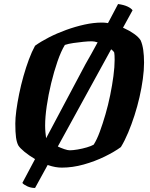

<svg xmlns="http://www.w3.org/2000/svg" viewBox="-20 -832 744 953"><path d="M154 101Q133 101 115 92.5Q97 84 91 76L404 -513Q434 -565 465 -622.5Q496 -680 523 -730.5Q550 -781 566 -812Q595 -808 613 -799.5Q631 -791 638 -781ZM287 0Q255 0 220 -12Q185 -24 154.5 -42Q124 -60 101.5 -78.5Q79 -97 71 -110Q63 -125 59.5 -150Q56 -175 56 -219Q56 -246 61 -283.5Q66 -321 75 -365.5Q84 -410 96.5 -454Q109 -498 123.5 -537Q138 -576 154 -605Q183 -626 223 -646.5Q263 -667 308.5 -683.5Q354 -700 399.5 -710Q445 -720 486 -720Q510 -720 538.5 -712.5Q567 -705 595 -692.5Q623 -680 645.5 -664Q668 -648 678 -632Q687 -612 691 -584Q695 -556 695 -521Q695 -484 689 -440Q683 -396 672.5 -350Q662 -304 647.5 -259Q633 -214 616 -173.5Q599 -133 580 -102Q549 -79 500 -55Q451 -31 395.5 -15.5Q340 0 287 0ZM326 -86Q342 -86 365.5 -90Q389 -94 411 -100.5Q433 -107 445 -114Q461 -139 475.5 -178.5Q490 -218 503.5 -264.5Q517 -311 527 -360Q537 -409 543 -454.5Q549 -500 549 -535Q549 -547 548.5 -556Q548 -565 547 -571Q543 -579 530.5 -588.5Q518 -598 500.5 -607Q483 -616 465.5 -621.5Q448 -627 436 -627Q418 -627 393.5 -624.5Q369 -622 344.5 -618.5Q320 -615 302 -609Q283 -578 265.5 -527.5Q248 -477 234 -419Q220 -361 212 -306Q204 -251 204 -209Q204 -192 205.5 -175.5Q207 -159 209 -145Q213 -137 228.5 -126.5Q244 -116 262.5 -107Q281 -98 298.5 -92Q316 -86 326 -86Z"/></svg>

Font: Texturina 12pt ExtraBold
Style: Italic
Weight: 800
Italic angle: -11°
Designer: Guillermo Torres Carreño
Foundry: Omnibus-Type
Version: Version 1.002